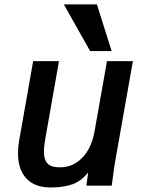

<svg xmlns="http://www.w3.org/2000/svg" viewBox="-20 -820 640 848"><path d="M59.5 -143Q59.5 -170.5 64.5 -199L126.5 -550H240.5L180.5 -209.5Q174 -173 174 -149Q174 -115 189.8 -98Q205.5 -81 244.5 -81Q286.5 -81 318.5 -102.5Q350.5 -124 370 -159.2Q389.5 -194.5 397 -236.5L452.5 -550H567L490 -115Q483 -76 479 -41Q476 -15 473.5 0H361.5L369.5 -58.5Q339.5 -20.5 300.2 -6.2Q261 8 203.5 8Q133.5 8 96.5 -31.8Q59.5 -71.5 59.5 -143ZM262 -800.5H408L473 -594.5H378Z"/></svg>

Font: JuliaMono SemiBoldItalic
Style: Regular
Weight: 600
Italic angle: -9°
Monospace: yes
Designer: cormullion
Foundry: corm
Version: Version 0.049; ttfautohint (v1.8.4)